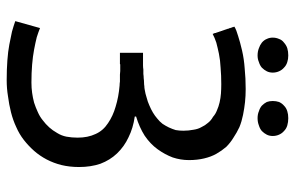

<svg xmlns="http://www.w3.org/2000/svg" viewBox="-172 -688 873 568"><g transform="rotate(90 264.0 -403.5)"><path d="M189.5 -323.2Q194.3 -323.2 200.2 -322.3Q205.1 -322.3 210 -322.3Q214.8 -322.3 220.7 -322.3Q226.6 -321.3 232.4 -321.3Q266.6 -318.4 294.9 -309.6Q322.3 -301.8 343.8 -287.1Q366.2 -272.5 376 -250Q386.7 -227.5 386.7 -197.3Q386.7 -179.7 383.8 -164.1Q380.9 -149.4 373 -136.7Q365.2 -123 356.4 -113.3Q346.7 -102.5 335 -93.8Q324.2 -85 310.5 -79.1Q297.9 -73.2 283.2 -68.4Q268.6 -64.5 253.9 -62.5Q239.3 -60.5 223.6 -60.5Q195.3 -60.5 170.9 -62.5Q146.5 -64.5 126 -68.4Q105.5 -72.3 89.8 -76.2Q74.2 -81.1 62.5 -85.9Q55.7 -61.5 42 -12.7Q55.7 -7.8 73.2 -2.9Q90.8 1 111.3 4.9Q131.8 8.8 158.2 10.7Q184.6 12.7 216.8 12.7Q241.2 12.7 264.6 8.8Q288.1 5.9 311.5 0Q335 -5.9 355.5 -15.6Q376 -24.4 393.6 -38.1Q411.1 -51.8 425.8 -68.4Q440.4 -85 451.2 -105.5Q461.9 -126 467.8 -149.4Q473.6 -173.8 473.6 -201.2Q473.6 -236.3 463.9 -264.6Q453.1 -293 433.6 -313.5Q413.1 -335 385.7 -347.7Q358.4 -361.3 324.2 -366.2Q324.2 -367.2 324.2 -370.1Q356.4 -379.9 380.9 -395.5Q405.3 -412.1 420.9 -433.6Q436.5 -455.1 445.3 -478.5Q453.1 -502 453.1 -526.4Q453.1 -550.8 448.2 -571.3Q443.4 -591.8 434.6 -607.4Q425.8 -623 414.1 -636.7Q401.4 -649.4 386.7 -658.2Q372.1 -668 355.5 -675.8Q338.9 -682.6 319.3 -686.5Q299.8 -690.4 281.2 -692.4Q262.7 -694.3 243.2 -694.3Q210.9 -694.3 182.6 -691.4Q154.3 -689.5 128.9 -683.6Q103.5 -677.7 85.9 -671.9Q68.4 -667 58.6 -661.1Q58.6 -661.1 58.6 -660.2Q58.6 -660.2 58.6 -659.2Q58.6 -659.2 59.6 -658.2Q59.6 -658.2 59.6 -657.2Q59.6 -657.2 59.6 -656.2Q59.6 -656.2 60.5 -654.3Q60.5 -654.3 60.5 -653.3Q60.5 -653.3 61.5 -652.3Q61.5 -652.3 61.5 -651.4Q61.5 -651.4 61.5 -650.4Q61.5 -650.4 62.5 -649.4Q62.5 -649.4 62.5 -649.4Q62.5 -649.4 62.5 -648.4Q62.5 -648.4 62.5 -647.5Q62.5 -646.5 63.5 -645.5Q63.5 -645.5 63.5 -644.5Q63.5 -644.5 64.5 -643.6Q64.5 -643.6 64.5 -642.6Q64.5 -642.6 64.5 -642.6Q64.5 -642.6 64.5 -641.6Q64.5 -641.6 65.4 -639.6Q65.4 -639.6 65.4 -638.7Q65.4 -638.7 65.4 -638.7Q65.4 -638.7 66.4 -636.7Q66.4 -636.7 66.4 -635.7Q66.4 -635.7 66.4 -635.7Q66.4 -635.7 67.4 -633.8Q67.4 -633.8 67.4 -632.8Q67.4 -632.8 67.4 -632.8Q67.4 -632.8 68.4 -630.9Q68.4 -630.9 68.4 -629.9Q68.4 -629.9 69.3 -628.9Q69.3 -628.9 69.3 -627.9Q69.3 -627.9 69.3 -627Q69.3 -627 70.3 -626Q70.3 -626 70.3 -625Q70.3 -625 70.3 -625Q70.3 -625 71.3 -623Q71.3 -623 71.3 -622.1Q71.3 -622.1 71.3 -621.1Q71.3 -621.1 72.3 -620.1Q72.3 -620.1 72.3 -619.1Q72.3 -619.1 72.3 -618.2Q72.3 -618.2 73.2 -617.2Q73.2 -617.2 73.2 -616.2Q73.2 -616.2 73.2 -616.2Q73.2 -615.2 74.2 -614.3Q74.2 -614.3 74.2 -613.3Q74.2 -613.3 74.2 -613.3Q74.2 -612.3 75.2 -611.3Q75.2 -611.3 75.2 -610.4Q75.2 -610.4 75.2 -609.4Q75.2 -609.4 76.2 -608.4Q76.2 -608.4 76.2 -607.4Q76.2 -607.4 76.2 -607.4Q76.2 -607.4 77.1 -605.5Q77.1 -605.5 77.1 -604.5Q77.1 -604.5 77.1 -604.5Q77.1 -604.5 77.1 -603.5Q77.1 -602.5 78.1 -601.6Q78.1 -601.6 78.1 -600.6Q78.1 -600.6 79.1 -599.6Q79.1 -599.6 79.1 -598.6Q79.1 -598.6 79.1 -597.7Q79.1 -597.7 80.1 -596.7Q90.8 -602.5 105.5 -607.4Q120.1 -611.3 138.7 -615.2Q158.2 -619.1 179.7 -620.1Q202.1 -622.1 228.5 -622.1Q243.2 -622.1 256.8 -621.1Q269.5 -620.1 282.2 -617.2Q294.9 -614.3 305.7 -609.4Q316.4 -605.5 325.2 -597.7Q335.9 -591.8 342.8 -583Q350.6 -574.2 355.5 -563.5Q361.3 -553.7 363.3 -540Q366.2 -525.4 366.2 -509.8Q366.2 -498 364.3 -487.3Q361.3 -477.5 356.4 -466.8Q351.6 -457 345.7 -448.2Q338.9 -439.5 330.1 -432.6Q322.3 -425.8 312.5 -419.9Q302.7 -414.1 291 -409.2Q280.3 -404.3 268.6 -401.4Q256.8 -397.5 244.1 -395.5Q239.3 -394.5 234.4 -394.5Q229.5 -393.6 223.6 -393.6Q217.8 -393.6 210.9 -392.6Q205.1 -392.6 198.2 -391.6Q191.4 -391.6 185.5 -391.6Q178.7 -390.6 172.9 -390.6Q166 -390.6 151.4 -390.6Q147.5 -390.6 135.7 -390.6Q135.7 -373 135.7 -322.3Q137.7 -322.3 144.5 -322.3Q144.5 -322.3 145.5 -322.3Q145.5 -322.3 146.5 -322.3Q146.5 -322.3 147.5 -322.3Q147.5 -322.3 148.4 -322.3Q148.4 -322.3 149.4 -322.3Q149.4 -322.3 150.4 -322.3Q150.4 -322.3 151.4 -322.3Q152.3 -322.3 153.3 -322.3Q153.3 -322.3 154.3 -322.3Q154.3 -322.3 155.3 -322.3Q155.3 -322.3 156.2 -322.3Q156.2 -322.3 157.2 -322.3Q157.2 -322.3 158.2 -322.3Q158.2 -322.3 160.2 -322.3Q160.2 -322.3 161.1 -322.3Q161.1 -322.3 162.1 -322.3Q162.1 -322.3 163.1 -322.3Q163.1 -322.3 164.1 -322.3Q164.1 -322.3 165 -322.3Q165 -322.3 166 -322.3Q166 -322.3 167 -322.3Q167 -322.3 168 -322.3Q168 -322.3 168.9 -322.3Q168.9 -322.3 169.9 -323.2Q169.9 -323.2 170.9 -323.2Q170.9 -323.2 171.9 -323.2Q171.9 -323.2 172.9 -323.2Q172.9 -323.2 173.8 -323.2Q173.8 -323.2 174.8 -323.2Q174.8 -323.2 175.8 -323.2Q175.8 -323.2 176.8 -323.2Q176.8 -323.2 177.7 -323.2Q177.7 -323.2 178.7 -323.2Q178.7 -323.2 179.7 -323.2Q179.7 -323.2 180.7 -323.2Q180.7 -323.2 181.6 -323.2Q181.6 -323.2 182.6 -323.2Q182.6 -323.2 183.6 -323.2Q183.6 -323.2 184.6 -323.2Q184.6 -323.2 185.5 -323.2Q185.5 -323.2 186.5 -323.2Q186.5 -323.2 187.5 -323.2Q187.5 -323.2 188.5 -323.2Q188.5 -323.2 189.5 -323.2ZM105.5 -742.2Q113.3 -736.3 122.1 -733.4Q131.8 -729.5 143.6 -729.5Q154.3 -729.5 163.1 -733.4Q172.9 -736.3 179.7 -742.2Q186.5 -749 190.4 -756.8Q194.3 -764.6 194.3 -774.4Q194.3 -784.2 190.4 -793Q186.5 -801.8 179.7 -807.6Q172.9 -814.5 163.1 -817.4Q154.3 -820.3 143.6 -820.3Q131.8 -820.3 122.1 -817.4Q113.3 -814.5 105.5 -807.6Q97.7 -801.8 94.7 -793Q90.8 -784.2 90.8 -774.4Q90.8 -764.6 94.7 -756.8Q97.7 -749 105.5 -742.2ZM292 -742.2Q298.8 -736.3 308.6 -733.4Q317.4 -729.5 329.1 -729.5Q340.8 -729.5 350.6 -733.4Q360.4 -736.3 367.2 -742.2Q374 -749 377.9 -756.8Q381.8 -764.6 381.8 -774.4Q381.8 -784.2 377.9 -793Q374 -801.8 367.2 -807.6Q360.4 -814.5 350.6 -817.4Q340.8 -820.3 329.1 -820.3Q317.4 -820.3 308.6 -817.4Q298.8 -814.5 292 -807.6Q285.2 -801.8 281.2 -793Q278.3 -784.2 278.3 -774.4Q278.3 -764.6 281.2 -756.8Q285.2 -749 292 -742.2Z"/></g></svg>

Font: Aptus Gothic JP
Style: Medium
Weight: 400
Designer: Fuminori Ogawa / Motoya
Version: Version 1